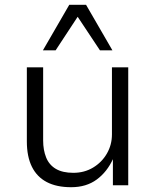

<svg xmlns="http://www.w3.org/2000/svg" viewBox="-20 -773 649 801"><path d="M277 8Q216 8 175 -13.5Q134 -35 113 -77.5Q92 -120 92 -183V-492H160V-187Q160 -147 172.5 -116Q185 -85 213 -68.5Q241 -52 286 -52Q332 -52 368.5 -74Q405 -96 426 -132.5Q447 -169 447 -212V-492H515V0H451V-111H452Q427 -56 383.5 -24Q340 8 277 8ZM159 -563 269 -753H339L449 -563H397L304 -703L212 -563Z"/></svg>

Font: Nunito Sans 8pt Light
Style: Regular
Weight: 300
Version: Version 3.101;gftools[0.9.27]